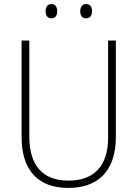

<svg xmlns="http://www.w3.org/2000/svg" viewBox="-20 -913 674 943"><path d="M204 -858C204 -837 213 -823 232 -823C252 -823 261 -837 261 -858C261 -878 252 -893 232 -893C213 -893 204 -878 204 -858ZM374 -858C374 -837 384 -823 402 -823C423 -823 432 -837 432 -858C432 -879 423 -893 402 -893C384 -893 374 -878 374 -858ZM549 -240V-714H511V-237C511 -92 436 -26 317 -26C194 -26 124 -95 124 -243V-714H86V-241C86 -75 168 10 316 10C456 10 549 -68 549 -240Z"/></svg>

Font: Noto Sans Myanmar SemiCondensed ExtraLight
Style: Regular
Weight: 200
Width: 4
Designer: Monotype Design Team
Foundry: Monotype Imaging Inc.
Version: Version 2.107